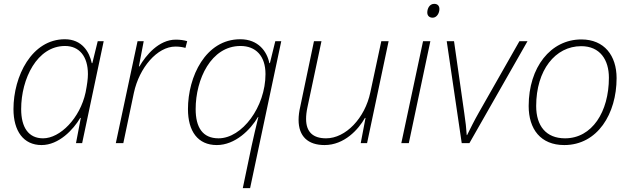

<svg xmlns="http://www.w3.org/2000/svg" viewBox="-20 -744 3279 998"><path d="M196 10C286 10 361 -70 397 -131H400L375 0H407L519 -530H488L460 -416H457C445 -473 407 -540 317 -540C145 -540 50 -348 50 -177C50 -63 102 10 196 10ZM204 -25C128 -25 90 -82 90 -177C90 -335 173 -505 318 -505C392 -505 437 -451 437 -359C437 -334 433 -305 425 -264C396 -129 292 -25 204 -25Z M582 0H621L676 -262C704 -392 797 -502 892 -502C913 -502 930 -499 944 -495L953 -530C937 -535 916 -538 894 -538C805 -538 738 -456 705 -399H702L727 -530H695Z M1288 14 1242 234H1280L1442 -530H1411L1383 -416H1380C1368 -476 1323 -540 1229 -540C1048 -540 957 -345 957 -177C957 -62 1008 10 1107 10C1202 10 1282 -69 1321 -136H1323C1311 -88 1296 -23 1288 14ZM1116 -25C1033 -25 997 -82 997 -177C997 -332 1077 -505 1230 -505C1309 -505 1360 -454 1360 -359C1360 -188 1238 -25 1116 -25Z M1667 10C1770 10 1843 -71 1877 -131H1880L1855 0H1888L2000 -530H1962L1905 -264C1877 -130 1777 -25 1675 -25C1608 -25 1571 -57 1571 -126C1571 -143 1573 -163 1578 -186L1651 -530H1612L1541 -191C1535 -166 1532 -142 1532 -121C1532 -35 1581 10 1667 10Z M2229 -652C2250 -652 2264 -675 2264 -697C2264 -712 2256 -724 2237 -724C2213 -724 2201 -700 2201 -679C2201 -662 2212 -652 2229 -652ZM2066 0H2105L2217 -530H2179Z M2380 0H2420L2722 -530H2680L2469 -159C2445 -117 2426 -78 2408 -42H2406C2404 -74 2400 -113 2393 -158L2340 -530H2302Z M2913 10C3086 10 3185 -153 3185 -338C3185 -455 3121 -539 3002 -539C2842 -539 2728 -394 2728 -193C2728 -73 2790 10 2913 10ZM2917 -25C2818 -25 2767 -90 2767 -193C2767 -379 2866 -504 3001 -504C3099 -504 3145 -433 3145 -340C3145 -162 3057 -25 2917 -25Z"/></svg>

Font: Noto Sans ExtraLight
Style: Italic
Weight: 200
Italic angle: -12°
Designer: Monotype Design Team
Foundry: Monotype Imaging Inc.
Version: Version 2.013